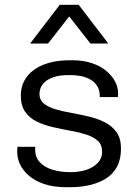

<svg xmlns="http://www.w3.org/2000/svg" viewBox="-20 -773 580 803"><path d="M258 10Q203 10 164 -3.5Q125 -17 100 -39Q75 -61 63.5 -86.5Q52 -112 52 -136Q52 -143 52 -147Q52 -151 53 -159H128Q127 -156 127 -153Q127 -150 127 -147Q127 -116 146 -95Q165 -74 198.5 -63.5Q232 -53 275 -53Q314 -53 343.5 -63.5Q373 -74 390 -93Q407 -112 407 -138Q407 -168 388.5 -184.5Q370 -201 340 -210.5Q310 -220 273.5 -226.5Q237 -233 200.5 -241.5Q164 -250 134 -264.5Q104 -279 85.5 -305Q67 -331 67 -374Q67 -407 81 -434Q95 -461 121.5 -480.5Q148 -500 186 -510.5Q224 -521 272 -521H282Q328 -521 364 -509Q400 -497 424 -477Q448 -457 461 -432.5Q474 -408 474 -383Q474 -379 473.5 -373.5Q473 -368 473 -367H397V-378Q397 -388 392.5 -401Q388 -414 375 -427.5Q362 -441 336.5 -450Q311 -459 269 -459Q229 -459 204.5 -450.5Q180 -442 167 -429.5Q154 -417 149.5 -404Q145 -391 145 -381Q145 -355 163.5 -340Q182 -325 212.5 -316Q243 -307 279.5 -300.5Q316 -294 352 -285.5Q388 -277 418.5 -261.5Q449 -246 467.5 -220Q486 -194 486 -152Q486 -107 469.5 -76Q453 -45 423.5 -26.5Q394 -8 355.5 1Q317 10 273 10ZM106 -591 230 -753H309L433 -591H358L244 -737H295L181 -591Z"/></svg>

Font: Chivo Medium Light
Style: Regular
Weight: 300
Version: Version 2.002